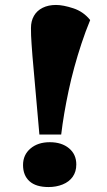

<svg xmlns="http://www.w3.org/2000/svg" viewBox="-20 -738 430 775"><path d="M111 -512Q109 -540 107.5 -559.5Q106 -579 105.5 -594.5Q105 -610 105 -625Q105 -653 117 -674Q129 -695 152 -706.5Q175 -718 206 -718Q235 -718 276 -704.5Q317 -691 344 -657Q325 -611 309 -562.5Q293 -514 280 -466.5Q267 -419 257 -372Q247 -325 239.5 -281Q232 -237 227 -195H139ZM73 -72Q73 -113 103 -138.5Q133 -164 181 -164Q229 -164 258.5 -139.5Q288 -115 288 -74Q288 -45 273.5 -24.5Q259 -4 233 6.5Q207 17 176 17Q125 17 99 -6.5Q73 -30 73 -72Z"/></svg>

Font: Literata Black
Style: Italic
Weight: 900
Italic angle: -2°
Designer: Latin by Veronika Burian and Jose Scaglione. Greek by Irene Vlachou. Cyrillic by Vera Evstafieva
Foundry: TypeTogether
Version: Version 3.002